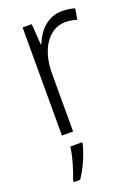

<svg xmlns="http://www.w3.org/2000/svg" viewBox="-145 -604 644 888"><g transform="rotate(-20 176.5 -160.0)"><path d="M278 -541C206 -541 160 -490 136 -430H133L126 -532H81V0H136V-287C136 -401 190 -488 275 -488C295 -488 314 -484 331 -479L340 -532C321 -538 300 -541 278 -541ZM158 69V61H100C96 103 73 178 59 211V221H90C121 177 147 115 158 69Z"/></g></svg>

Font: Noto Sans Khmer SemiCondensed Light
Style: Regular
Weight: 300
Width: 4
Designer: Danh Hong and the Monotype Design Team
Foundry: Monotype Imaging Inc.
Version: Version 2.004